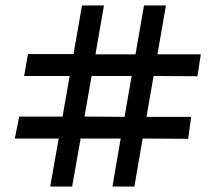

<svg xmlns="http://www.w3.org/2000/svg" viewBox="-20 -702 792 700"><path d="M163 -22 194 -197H34L50 -277H208L234 -425H68L82 -505H248L279 -682H359L328 -504H474L505 -682H585L554 -504H712L700 -424L540 -425L514 -276H677L666 -196L500 -197L470 -22H390L420 -197H274L243 -22ZM434 -276 460 -425H314L288 -277Z"/></svg>

Font: Stick No Bills Medium
Style: Regular
Weight: 500
Version: Version 2.000